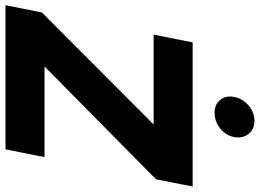

<svg xmlns="http://www.w3.org/2000/svg" viewBox="-160 -824 971 718"><g transform="rotate(90 326.0 -465.5)"><path d="M638 -563 216 -146H555L526 0H-13L14 -136L433 -554H97L126 -700H665ZM389 -782Q358 -782 341 -803Q324 -824 330 -855Q336 -887 362 -909Q388 -931 419 -931Q451 -931 468.5 -909Q486 -887 480 -855Q474 -824 448 -803Q422 -782 389 -782Z"/></g></svg>

Font: Albert Sans Black
Style: Italic
Weight: 900
Italic angle: -11.25°
Designer: Andreas Rasmussen
Foundry: a.Foundry
Version: Version 1.025